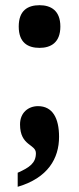

<svg xmlns="http://www.w3.org/2000/svg" viewBox="-20 -564 305 738"><path d="M132 -380C175 -380 212 -400 212 -462C212 -524 175 -544 132 -544C87 -544 52 -524 52 -462C52 -400 87 -380 132 -380ZM48 100V154C164 120 207 45 207 -38C207 -110 182 -156 126 -156C89 -156 57 -131 57 -86C57 -2 118 -11 118 25C118 63 93 80 48 100Z"/></svg>

Font: Noto Serif Ethiopic ExtraCondensed Black
Style: Regular
Weight: 900
Width: 2
Designer: Monotype Design Team
Foundry: Monotype Imaging Inc.
Version: Version 2.102